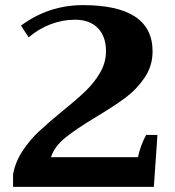

<svg xmlns="http://www.w3.org/2000/svg" viewBox="-20 -730 685 750"><path d="M31 -49Q40 -98 68.5 -141Q97 -184 133 -217.5Q169 -251 225 -297Q282 -343 315.5 -375.5Q349 -408 371.5 -447Q394 -486 394 -530Q394 -588 362 -620.5Q330 -653 273 -653Q224 -653 177 -635Q130 -617 92 -584L62 -630Q170 -710 304 -710Q576 -710 576 -529Q576 -473 545.5 -427.5Q515 -382 471 -349Q427 -316 355 -273Q277 -226 235 -192Q193 -158 179 -116H519Q522 -134 531.5 -160Q541 -186 551 -203H595L581 0H31Z"/></svg>

Font: Trirong ExtraBold
Style: Regular
Weight: 800
Designer: Katatrad Team
Foundry: CadsonDemak
Version: Version 1.001